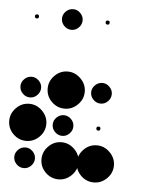

<svg xmlns="http://www.w3.org/2000/svg" viewBox="-59 -847 782 902"><g transform="rotate(5 331.5 -396.5)"><path d="M416.7 -170.8Q451.7 -170.8 477.9 -144.6Q504.2 -118.3 504.2 -83.3Q504.2 -47.5 477.9 -21.7Q451.7 4.2 416.7 4.2Q380.8 4.2 355 -21.7Q329.2 -47.5 329.2 -83.3Q329.2 -118.3 355 -144.6Q380.8 -170.8 416.7 -170.8ZM250 -170.8Q285 -170.8 311.2 -144.6Q337.5 -118.3 337.5 -83.3Q337.5 -47.5 311.2 -21.7Q285 4.2 250 4.2Q214.2 4.2 188.3 -21.7Q162.5 -47.5 162.5 -83.3Q162.5 -118.3 188.3 -144.6Q214.2 -170.8 250 -170.8ZM83.3 -131.7Q102.5 -131.7 117.1 -117.1Q131.7 -102.5 131.7 -83.3Q131.7 -63.3 117.1 -48.8Q102.5 -34.2 83.3 -34.2Q63.3 -34.2 48.8 -48.8Q34.2 -63.3 34.2 -83.3Q34.2 -102.5 48.8 -117.1Q63.3 -131.7 83.3 -131.7ZM250 -92.5Q259.2 -92.5 259.2 -83.3Q259.2 -73.3 250 -73.3Q240 -73.3 240 -83.3Q240 -92.5 250 -92.5ZM83.3 -131.7Q102.5 -131.7 117.1 -117.1Q131.7 -102.5 131.7 -83.3Q131.7 -63.3 117.1 -48.8Q102.5 -34.2 83.3 -34.2Q63.3 -34.2 48.8 -48.8Q34.2 -63.3 34.2 -83.3Q34.2 -102.5 48.8 -117.1Q63.3 -131.7 83.3 -131.7ZM416.7 -259.2Q425.8 -259.2 425.8 -250Q425.8 -240 416.7 -240Q406.7 -240 406.7 -250Q406.7 -259.2 416.7 -259.2ZM250 -298.3Q269.2 -298.3 283.8 -283.8Q298.3 -269.2 298.3 -250Q298.3 -230 283.8 -215.4Q269.2 -200.8 250 -200.8Q230 -200.8 215.4 -215.4Q200.8 -230 200.8 -250Q200.8 -269.2 215.4 -283.8Q230 -298.3 250 -298.3ZM83.3 -337.5Q118.3 -337.5 144.6 -311.2Q170.8 -285 170.8 -250Q170.8 -214.2 144.6 -188.3Q118.3 -162.5 83.3 -162.5Q47.5 -162.5 21.7 -188.3Q-4.2 -214.2 -4.2 -250Q-4.2 -285 21.7 -311.2Q47.5 -337.5 83.3 -337.5ZM416.7 -465Q435.8 -465 450.4 -450.4Q465 -435.8 465 -416.7Q465 -396.7 450.4 -382.1Q435.8 -367.5 416.7 -367.5Q396.7 -367.5 382.1 -382.1Q367.5 -396.7 367.5 -416.7Q367.5 -435.8 382.1 -450.4Q396.7 -465 416.7 -465ZM250 -504.2Q285 -504.2 311.2 -477.9Q337.5 -451.7 337.5 -416.7Q337.5 -380.8 311.2 -355Q285 -329.2 250 -329.2Q214.2 -329.2 188.3 -355Q162.5 -380.8 162.5 -416.7Q162.5 -451.7 188.3 -477.9Q214.2 -504.2 250 -504.2ZM83.3 -465Q102.5 -465 117.1 -450.4Q131.7 -435.8 131.7 -416.7Q131.7 -396.7 117.1 -382.1Q102.5 -367.5 83.3 -367.5Q63.3 -367.5 48.8 -382.1Q34.2 -396.7 34.2 -416.7Q34.2 -435.8 48.8 -450.4Q63.3 -465 83.3 -465ZM416.7 -759.2Q425.8 -759.2 425.8 -750Q425.8 -740 416.7 -740Q406.7 -740 406.7 -750Q406.7 -759.2 416.7 -759.2ZM250 -798.3Q269.2 -798.3 283.8 -783.8Q298.3 -769.2 298.3 -750Q298.3 -730 283.8 -715.4Q269.2 -700.8 250 -700.8Q230 -700.8 215.4 -715.4Q200.8 -730 200.8 -750Q200.8 -769.2 215.4 -783.8Q230 -798.3 250 -798.3ZM83.3 -759.2Q92.5 -759.2 92.5 -750Q92.5 -740 83.3 -740Q73.3 -740 73.3 -750Q73.3 -759.2 83.3 -759.2Z"/></g></svg>

Font: 0xA000-Dots-Mono
Style: Dots-Mono
Weight: 400
Version: Version 0.1